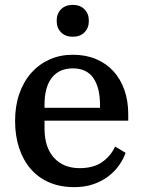

<svg xmlns="http://www.w3.org/2000/svg" viewBox="-20 -757 587 789"><path d="M285 12Q227 12 182 -7.5Q137 -27 106 -63Q75 -99 58.5 -149Q42 -199 42 -260Q42 -322 59.5 -372Q77 -422 108.5 -457.5Q140 -493 183.5 -512.5Q227 -532 279 -532Q332 -532 374 -514.5Q416 -497 445.5 -465Q475 -433 491 -388Q507 -343 507 -288V-261H163V-229Q163 -151 202 -108.5Q241 -66 307 -66Q365 -66 400.5 -91.5Q436 -117 453 -155L496 -129Q487 -103 469.5 -78Q452 -53 426 -33Q400 -13 365 -0.5Q330 12 285 12ZM163 -314H391V-325Q391 -397 363.5 -436.5Q336 -476 279 -476Q223 -476 193 -437.5Q163 -399 163 -327ZM279 -606Q249 -606 231 -624Q213 -642 213 -670V-673Q213 -701 231 -719Q249 -737 279 -737Q309 -737 327 -719Q345 -701 345 -673V-670Q345 -642 327 -624Q309 -606 279 -606Z"/></svg>

Font: IBM Plex Serif Medm
Style: Regular
Weight: 500
Designer: Mike Abbink, Paul van der Laan, Pieter van Rosmalen
Foundry: Bold Monday
Version: Version 3.001